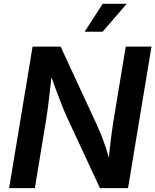

<svg xmlns="http://www.w3.org/2000/svg" viewBox="-20 -967 799 987"><path d="M26.9 0 147.5 -727.5H291.5L477.5 -326.2Q487.3 -304.2 499.8 -273.7Q512.2 -243.2 525.1 -204.3Q538.1 -165.5 549.3 -118.7L536.1 -115.2Q539.1 -155.3 543.7 -197.8Q548.3 -240.2 553.5 -278.8Q558.6 -317.4 563 -344.2L626.5 -727.5H758.8L638.2 0H493.7L325.7 -361.3Q311.5 -392.6 298.1 -426Q284.7 -459.5 269 -502.4Q253.4 -545.4 231.9 -605L249 -607.4Q242.7 -551.3 237.1 -503.9Q231.4 -456.5 227.1 -420.7Q222.7 -384.8 218.8 -361.8L159.2 0ZM415 -803.7 507.8 -947.3H631.3L507.3 -803.7Z"/></svg>

Font: Inter 16pt SemiBold
Style: Italic
Weight: 600
Italic angle: -9.3988°
Version: Version 4.001;git-66647c0bb